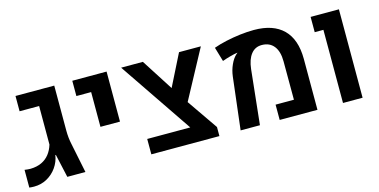

<svg xmlns="http://www.w3.org/2000/svg" viewBox="-63 -905 2410 1220"><g transform="rotate(-15 1142.0 -295.0)"><path d="M39.1 5.4Q31.7 5.4 23.4 4.9Q15.1 4.4 7.3 3.4V-113.3Q17.6 -111.8 27.6 -110.8Q37.6 -109.9 46.4 -109.9Q88.4 -110.8 119.4 -125.5Q150.4 -140.1 170.9 -166.5Q191.4 -192.9 201.7 -227.5V-481H73.2V-581.5H328.1V-284.7Q328.1 -237.8 337.9 -193.4L377.4 0H258.3L224.1 -153.3H220.7Q213.9 -109.9 188.5 -73.7Q163.1 -37.6 124.5 -16.1Q85.9 5.4 39.1 5.4Z M543.9 -252.4V-481H446.8V-581.5H672.4V-252.4Z M811 0V-101.1H1094.2L768.1 -581.5H911.1L1074.7 -326.2L1258.8 -59.6V0ZM1101.1 -226.1 1022 -328.6 1148.9 -581.5H1292.5Z M1398.4 0 1439 -343.8Q1443.8 -383.8 1460 -419.4Q1476.1 -455.1 1498 -474.6Q1499.5 -476.1 1501.7 -477.8Q1503.9 -479.5 1505.9 -481L1504.9 -482.4Q1484.9 -479.5 1455.6 -471.4Q1426.3 -463.4 1404.3 -455.1L1376.5 -549.3Q1414.1 -563 1459.7 -573Q1505.4 -583 1553.5 -588.9Q1601.6 -594.7 1644.5 -594.7Q1771 -594.7 1837.2 -529.1Q1903.3 -463.4 1903.8 -335.9V0H1655.3V-100.6H1775.9L1775.4 -352.5Q1775.4 -418.5 1747.3 -453.9Q1719.2 -489.3 1667.5 -489.3Q1623.5 -489.3 1596.9 -455.1Q1570.3 -420.9 1563.5 -359.4L1525.4 0Z M2071.8 0V-481H2014.6V-581.5H2200.7V0Z"/></g></svg>

Font: Heebo SemiBold
Style: Regular
Weight: 600
Designer: Oded Ezer
Foundry: Ezer Type House
Version: Version 3.100